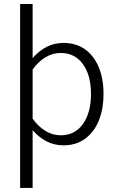

<svg xmlns="http://www.w3.org/2000/svg" viewBox="-20 -715 562 951"><path d="M492.7 -249.5Q492.7 -172.9 468.5 -115.5Q444.3 -58.1 399.9 -26.6Q355.5 4.9 294.4 4.9Q249.5 4.9 211.2 -14.6Q172.9 -34.2 141.6 -70.3V215.8H79.6V-695.3H141.6V-427.2Q172.9 -463.4 211.2 -482.9Q249.5 -502.4 294.4 -502.4Q356 -502.4 400.4 -471.2Q444.8 -439.9 468.8 -383.1Q492.7 -326.2 492.7 -249.5ZM280.8 -452.6Q239.7 -452.6 203.9 -430.4Q168 -408.2 141.6 -370.6V-127Q168.5 -89.4 204.1 -67.1Q239.7 -44.9 280.8 -44.9Q350.6 -44.9 390.6 -100.8Q430.7 -156.7 430.7 -249.5Q430.7 -342.3 390.6 -397.5Q350.6 -452.6 280.8 -452.6Z"/></svg>

Font: Estedad-FD Light
Style: Regular
Weight: 300
Designer: Amin Abedi
Version: Version 7.3